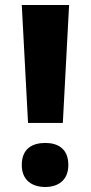

<svg xmlns="http://www.w3.org/2000/svg" viewBox="-20 -785 362 767"><path d="M92 -294H231L256 -765H67ZM161 -38C211 -38 253 -64 253 -126C253 -191 211 -214 161 -214C109 -214 67 -191 67 -126C67 -64 109 -38 161 -38Z"/></svg>

Font: Noto Sans Tamil UI ExtraBold
Style: Regular
Weight: 800
Designer: Jelle Bosma - Monotype Design Team
Foundry: Monotype Imaging Inc.
Version: Version 2.004